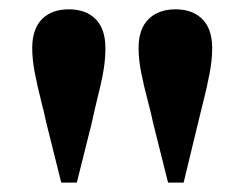

<svg xmlns="http://www.w3.org/2000/svg" viewBox="-20 -849 522 410"><path d="M127 -829.1Q163.6 -829.1 184.3 -808.1Q205.1 -787.1 205.1 -746.1Q205.1 -708.5 193.8 -663.1Q182.6 -617.7 175.8 -585.9L144 -459H110.8L79.1 -585.9Q74.7 -606.9 67.4 -635.3Q60.1 -663.6 54.4 -692.9Q48.8 -722.2 48.8 -746.1Q48.8 -787.1 69.6 -808.1Q90.3 -829.1 127 -829.1ZM355 -829.1Q391.1 -829.1 412.1 -808.1Q433.1 -787.1 433.1 -746.1Q433.1 -721.2 427.5 -691.9Q421.9 -662.6 414.8 -634.8Q407.7 -606.9 402.8 -585.9L372.1 -459H338.9L307.1 -585.9Q302.7 -606.9 295.2 -635.3Q287.6 -663.6 281.7 -692.9Q275.9 -722.2 275.9 -746.1Q275.9 -787.1 297.1 -808.1Q318.4 -829.1 355 -829.1Z"/></svg>

Font: Source Han Serif JP Heavy
Style: Regular
Weight: 900
Designer: Ryoko NISHIZUKA  (kana & ideographs); Frank Grießhammer (Latin, Greek & Cyrillic); Wenlong ZHANG  (bopomofo); Sandoll Co
Foundry: Adobe Systems Incorporated
Version: Version 1.001;PS 1.001;hotconv 16.6.54;makeotf.lib2.5.65590